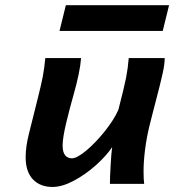

<svg xmlns="http://www.w3.org/2000/svg" viewBox="-20 -721 683 753"><path d="M419.9 -144Q397 -109.9 356.2 -73.2Q315.4 -36.6 269.5 -12.2Q223.6 12.2 186 12.2Q137.2 12.2 108.9 -17.8Q80.6 -47.9 80.6 -104.5Q80.6 -145.5 93.3 -195.8L128.9 -338.4Q141.6 -388.7 147.7 -420.4Q153.8 -452.1 157.7 -493.2H297.9Q294.4 -440.4 268.1 -347.7Q254.4 -300.3 240 -240.5Q225.6 -180.7 225.6 -150.4Q225.6 -125 235.1 -112.5Q244.6 -100.1 262.2 -100.1Q281.7 -100.1 318.4 -130.6Q355 -161.1 390.9 -206.1Q426.8 -251 444.3 -290.5Q466.8 -377 474.4 -415.8Q481.9 -454.6 484.9 -493.2H626Q626 -469.2 617.4 -430.9Q608.9 -392.6 590.8 -323.7Q584.5 -299.3 577.9 -273.9Q571.3 -248.5 564.9 -222.2Q554.7 -179.7 548.8 -133.3Q543 -86.9 543 -48.8Q543 -17.6 545.4 0H411.1Q411.1 -22.9 413.8 -72Q416.5 -121.1 419.9 -144ZM238.3 -700.7H643.1L618.2 -599.6H213.4Z"/></svg>

Font: Lesson One
Style: Bold Italic
Weight: 700
Italic angle: -14°
Designer: But Ko, Victor Gaultney, Annie Olsen, Julie Remington, Don Collingsworth, Eric Hays, Becca Hirsbrunner
Version: Version 1.100